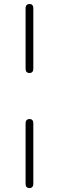

<svg xmlns="http://www.w3.org/2000/svg" viewBox="-20 -864 297 968"><path d="M129 -496Q109 -496 109 -517V-823Q109 -833 114.5 -838.5Q120 -844 129 -844Q138 -844 143 -838.5Q148 -833 148 -823V-517Q148 -507 143 -501.5Q138 -496 129 -496ZM129 84Q109 84 109 63V-243Q109 -253 114.5 -258.5Q120 -264 129 -264Q138 -264 143 -258.5Q148 -253 148 -243V63Q148 73 143 78.5Q138 84 129 84Z"/></svg>

Font: Shippori Mincho B1
Style: Regular
Weight: 400
Designer: FONTDASU
Foundry: FONTDASU / Google Inc. / but / Adobe
Version: Version 3.110; ttfautohint (v1.8.3)